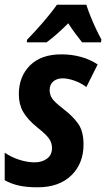

<svg xmlns="http://www.w3.org/2000/svg" viewBox="-21 -786 451 816"><path d="M139 10Q91 10 58.5 2.5Q26 -5 -1 -20V-137Q27 -118 61 -107Q95 -96 126 -96Q157 -96 178.5 -111.5Q200 -127 200 -157Q200 -178 188 -196Q176 -214 138 -244Q96 -278 77.5 -310.5Q59 -343 59 -385Q59 -460 106 -507.5Q153 -555 240 -555Q284 -555 323.5 -544Q363 -533 394 -512L346 -416Q322 -434 294.5 -443.5Q267 -453 245 -453Q221 -453 205.5 -440Q190 -427 190 -403Q190 -383 201 -367Q212 -351 247 -324Q288 -293 311 -260.5Q334 -228 334 -172Q334 -91 282 -40.5Q230 10 139 10ZM94 -617Q126 -650 160.5 -689.5Q195 -729 221 -766H346Q352 -746 363 -718.5Q374 -691 386.5 -664.5Q399 -638 410 -618L408 -606H328Q315 -622 299.5 -643Q284 -664 269 -687Q219 -637 177 -606H93Z"/></svg>

Font: Noto Sans Condensed
Style: Bold Italic
Weight: 700
Width: 3
Italic angle: -12°
Designer: Monotype Design Team
Foundry: Monotype Imaging Inc.
Version: Version 2.013; ttfautohint (v1.8.4.7-5d5b)